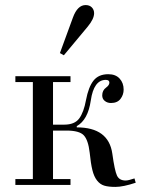

<svg xmlns="http://www.w3.org/2000/svg" viewBox="-20 -734 567 762"><path d="M217.8 -523.4 269.5 -664.6Q287.6 -713.9 319.8 -713.9Q335.4 -713.9 344.5 -704.6Q353.5 -695.3 353.5 -681.6Q353.5 -659.2 328.6 -628.9L233.4 -514.6ZM41 0V-23.4H110.4V-408.2H41V-431.6H259.8V-408.2H190.4V-239.3H234.9Q276.4 -239.3 294.4 -263.9Q312.5 -288.6 321.3 -336.9Q331.1 -388.7 351.1 -414.1Q371.1 -439.5 409.7 -439.5Q439 -439.5 454.8 -422.1Q470.7 -404.8 470.7 -378.4Q470.7 -357.9 458.3 -341.6Q445.8 -325.2 420.4 -325.2Q406.2 -325.2 396 -333.3Q385.7 -341.3 385.7 -355.5Q385.7 -375.5 401.4 -386.7Q414.1 -396 414.1 -406.2Q414.1 -417 399.9 -417Q352.1 -417 340.3 -335Q329.1 -258.3 284.7 -233.4V-228.5Q411.1 -228.5 425.8 -124Q435.1 -56.6 444.3 -37.1Q453.6 -17.6 478.5 -17.6Q489.7 -17.6 513.7 -25.9L518.6 -8.8Q468.8 7.8 438 7.8Q410.2 7.8 393.6 2.7Q377 -2.4 365 -17.8Q353 -33.2 346.7 -58.8Q340.3 -84.5 335.9 -128.4Q330.1 -178.2 312.5 -197Q294.9 -215.8 243.7 -215.8H190.4V-23.4H259.8V0Z"/></svg>

Font: Theano Didot
Style: Regular
Weight: 400
Designer: Alexey Kryukov
Version: Version 2.0